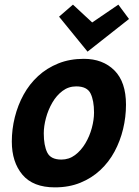

<svg xmlns="http://www.w3.org/2000/svg" viewBox="-20 -794 600 829"><path d="M217 15Q123 15 77 -39.5Q31 -94 31 -183Q31 -236 44 -288Q57 -340 82 -385.5Q107 -431 144.5 -465.5Q182 -500 231.5 -520Q281 -540 342 -540Q424 -540 474 -490Q524 -440 524 -342Q524 -289 511.5 -237Q499 -185 474.5 -139.5Q450 -94 413 -59.5Q376 -25 327 -5Q278 15 217 15ZM245 -105Q278 -105 304 -124.5Q330 -144 348.5 -175Q367 -206 376.5 -241.5Q386 -277 386 -308Q386 -360 371 -390.5Q356 -421 309 -421Q276 -421 250 -401.5Q224 -382 206 -351Q188 -320 178.5 -284.5Q169 -249 169 -218Q169 -166 184 -135.5Q199 -105 245 -105ZM358 -571 235 -722 295 -774 378 -697 491 -774 537 -712Z"/></svg>

Font: Ubuntu Sans Mono
Style: Bold Italic
Weight: 700
Italic angle: -13.5°
Monospace: yes
Designer: Dalton Maag Ltd
Foundry: Dalton Maag Ltd
Version: Version 1.006